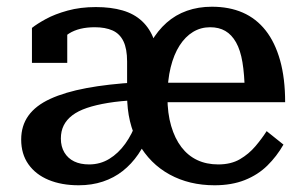

<svg xmlns="http://www.w3.org/2000/svg" viewBox="-20 -541 900 571"><path d="M386 -296 384 -243Q338 -241 301.5 -235Q265 -229 238.5 -220Q212 -211 195 -198Q178 -185 169.5 -168Q161 -151 161 -129Q161 -105 171.5 -87.5Q182 -70 200.5 -61Q219 -52 245 -52Q278 -52 305 -68.5Q332 -85 352.5 -113.5Q373 -142 386 -179L424 -147Q411 -111 391 -82Q371 -53 345 -32.5Q319 -12 286 -1Q253 10 214 10Q163 10 124.5 -6Q86 -22 64.5 -52.5Q43 -83 43 -126Q43 -167 64.5 -197Q86 -227 129.5 -247Q173 -267 237 -279Q301 -291 386 -296ZM265 -520Q310 -520 344.5 -510Q379 -500 402.5 -478Q426 -456 438 -423Q450 -390 450 -343L358 -273V-358Q358 -396 347 -418.5Q336 -441 314.5 -450.5Q293 -460 262 -460Q215 -460 185.5 -441.5Q156 -423 139 -397Q135 -409 137 -419Q139 -429 144.5 -437Q150 -445 159 -451Q168 -457 180 -460V-354H75V-458Q90 -470 116.5 -484.5Q143 -499 181 -509.5Q219 -520 265 -520ZM629 -52Q667 -52 693.5 -67.5Q720 -83 739.5 -106Q759 -129 773 -151L823 -111Q803 -76 775 -48.5Q747 -21 708 -5.5Q669 10 618 10Q543 10 484.5 -22Q426 -54 392 -114.5Q358 -175 358 -258Q358 -272 362.5 -284Q367 -296 373 -306Q379 -316 386 -324.5Q393 -333 398 -341Q411 -384 430 -417Q449 -450 475.5 -473.5Q502 -497 536 -509Q570 -521 610 -521Q662 -521 702 -503.5Q742 -486 770 -450.5Q798 -415 813 -361.5Q828 -308 828 -237H429L428 -295H736L708 -269Q707 -320 701 -356Q695 -392 682 -415Q669 -438 650 -449Q631 -460 605 -460Q577 -460 554 -446Q531 -432 514 -405.5Q497 -379 487.5 -340.5Q478 -302 478 -252Q478 -204 489 -166.5Q500 -129 519.5 -103.5Q539 -78 566.5 -65Q594 -52 629 -52Z"/></svg>

Font: Roboto Serif 36pt Medium
Style: Regular
Weight: 500
Designer: Greg Gazdowicz
Foundry: Commercial Type
Version: Version 1.008